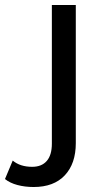

<svg xmlns="http://www.w3.org/2000/svg" viewBox="-112 -550 416 770"><path d="M-42 192C-22 197.3 -0.3 200 23 200C77 200 118.7 184.3 148 153C177.3 121.7 192 78.7 192 24V-530H96V26C96 56.7 89.2 79.8 75.5 95.5C61.8 111.2 42.3 119 17 119C-15 119 -41 110.7 -61 94L-92 168C-78.7 178.7 -62 186.7 -42 192Z"/></svg>

Font: ICO Headline
Style: Regular
Weight: 500
Designer: Julieta Ulanovsky
Foundry: Julieta Ulanovsky
Version: Version 7.200